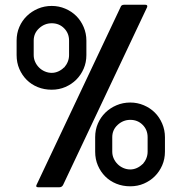

<svg xmlns="http://www.w3.org/2000/svg" viewBox="-20 -803 757 809"><path d="M675 -164Q675 -133 663.5 -106.5Q652 -80 632.5 -60.5Q613 -41 586.5 -29.5Q560 -18 529 -18Q497 -18 470 -29Q443 -40 423.5 -59.5Q404 -79 392.5 -105.5Q381 -132 381 -164V-225Q381 -256 392.5 -282.5Q404 -309 424 -328.5Q444 -348 471 -359.5Q498 -371 529 -371Q559 -371 586 -359.5Q613 -348 632.5 -328.5Q652 -309 663.5 -282Q675 -255 675 -225ZM602 -225Q602 -256 581 -277Q560 -298 529 -298Q499 -298 476 -277Q453 -256 453 -225V-164Q453 -149 459 -135.5Q465 -122 475.5 -111.5Q486 -101 500 -95Q514 -89 529 -89Q543 -89 556.5 -95Q570 -101 581 -112V-111Q602 -135 602 -164ZM230 -14H141Q129 -14 134 -24L488 -773Q491 -783 503 -783H592Q603 -783 600 -773L246 -24Q241 -14 230 -14ZM344 -632V-571Q344 -540 332.5 -513.5Q321 -487 301.5 -467.5Q282 -448 255.5 -436.5Q229 -425 198 -425Q166 -425 139 -436Q112 -447 92.5 -466.5Q73 -486 61.5 -512.5Q50 -539 50 -571V-632Q50 -663 61.5 -689.5Q73 -716 93 -735.5Q113 -755 140 -766.5Q167 -778 198 -778Q228 -778 255 -766.5Q282 -755 301.5 -735.5Q321 -716 332.5 -689Q344 -662 344 -632ZM271 -571V-632Q271 -663 250 -684Q229 -705 198 -705Q168 -705 145 -684Q122 -663 122 -632V-571Q122 -556 128 -542.5Q134 -529 144.5 -518.5Q155 -508 169 -502Q183 -496 198 -496Q212 -496 225.5 -502Q239 -508 250 -519V-518Q271 -542 271 -571Z"/></svg>

Font: Kanalisirung
Style: Regular
Weight: 500
Designer: Peter Wiegel
Foundry: Peter Wiegel
Version: 1.000